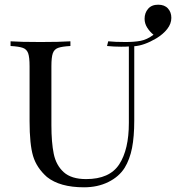

<svg xmlns="http://www.w3.org/2000/svg" viewBox="-20 -784 750 818"><path d="M710 -708Q710 -683 692.5 -660.5Q675 -638 645 -620Q594 -590 552 -587V-271Q552 -202 542.5 -153.5Q533 -105 511 -69Q487 -31 441.5 -8.5Q396 14 338 14Q235 14 180 -30Q136 -69 121 -119Q106 -169 106 -268V-502Q106 -540 100 -557Q94 -574 77.5 -580Q61 -586 25 -588V-608Q67 -605 153 -605Q233 -605 280 -608V-588Q244 -586 227.5 -580Q211 -574 205 -557Q199 -540 199 -502V-251Q199 -177 209 -128.5Q219 -80 251.5 -50.5Q284 -21 347 -21Q447 -21 488 -84Q529 -147 529 -260V-586Q518 -585 496 -585Q466 -585 436 -588L441 -608Q470 -605 515 -605Q552 -605 579 -610Q606 -615 634 -636Q618 -649 607 -666.5Q596 -684 596 -704Q596 -729 611 -746.5Q626 -764 654 -764Q681 -764 695.5 -748Q710 -732 710 -708Z"/></svg>

Font: Playfair Display SC
Style: Regular
Weight: 400
Designer: Claus Eggers Sørensen
Foundry: Claus Eggers Sørensen
Version: Version 1.200; ttfautohint (v1.6)